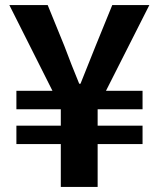

<svg xmlns="http://www.w3.org/2000/svg" viewBox="-20 -741 629 761"><path d="M221 0H367V-170H545V-243H367V-308H545V-381H400L572 -721H425L359 -559C339 -510 319 -460 299 -409H294C273 -459 254 -509 235 -559L169 -721H17L188 -381H45V-308H221V-243H45V-170H221Z"/></svg>

Font: Noto Sans HK
Style: Bold
Weight: 700
Designer: Ryoko NISHIZUKA 西塚涼子 (kana, bopomofo & ideographs); Paul D. Hunt (Latin, Greek & Cyrillic); Sandoll Communications 산돌커뮤니
Foundry: Adobe
Version: Version 2.002;hotconv 1.0.116;makeotfexe 2.5.65601